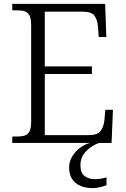

<svg xmlns="http://www.w3.org/2000/svg" viewBox="-20 -734 647 986"><path d="M43 0V-33H69Q92 -33 107.5 -38Q123 -43 131.5 -59.5Q140 -76 140 -109V-603Q140 -637 132 -653.5Q124 -670 108 -675.5Q92 -681 69 -681H43V-714H520L526 -544H487L483 -598Q480 -634 464.5 -654Q449 -674 406 -674H210V-393H452V-354H210V-40H435Q479 -40 495.5 -60Q512 -80 516 -116L521 -170H560L553 0ZM457 232Q400 232 367.5 205Q335 178 335 125Q335 96 350.5 70Q366 44 390.5 25.5Q415 7 442 0H490Q470 6 447.5 21Q425 36 409 59Q393 82 393 114Q393 154 414.5 170Q436 186 465 186Q480 186 494 184Q508 182 527 177V217Q517 221 504.5 224.5Q492 228 480 230Q468 232 457 232Z"/></svg>

Font: Noto Rashi Hebrew Light
Style: Regular
Weight: 300
Version: Version 1.006